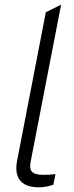

<svg xmlns="http://www.w3.org/2000/svg" viewBox="-20 -790 313 817"><path d="M207 -4Q190 2 174.5 4.5Q159 7 145 7Q107 7 84.5 -6Q62 -19 54 -43.5Q46 -68 52 -102L175 -738L240 -770L111 -105Q104 -72 116.5 -59Q129 -46 164 -46Q176 -46 188.5 -46.5Q201 -47 216 -49Z"/></svg>

Font: REM ExtraLight
Style: Italic
Weight: 250
Italic angle: -11°
Designer: Octavio Pardo
Foundry: Ashler Design
Version: Version 1.005;gftools[0.9.28]